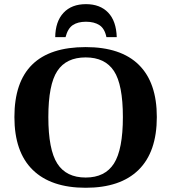

<svg xmlns="http://www.w3.org/2000/svg" viewBox="-20 -887 818 917"><path d="M210.9 -328.1Q210.9 -172.4 253.7 -105.7Q296.4 -39.1 389.2 -39.1Q481.4 -39.1 524.2 -106Q566.9 -172.9 566.9 -328.1Q566.9 -482.9 524.2 -547.9Q481.4 -612.8 389.2 -612.8Q296.4 -612.8 253.7 -547.9Q210.9 -482.9 210.9 -328.1ZM48.8 -328.1Q48.8 -662.1 389.2 -662.1Q557.1 -662.1 643.1 -577.4Q729 -492.7 729 -328.1Q729 -161.6 642.1 -75.9Q555.2 9.8 389.2 9.8Q223.6 9.8 136.2 -75.7Q48.8 -161.1 48.8 -328.1ZM390.6 -867.2Q458 -867.2 496.6 -826.9Q535.2 -786.6 537.6 -709.5H488.3Q480 -750.5 455.1 -766.8Q430.2 -783.2 390.6 -783.2Q351.6 -783.2 327.6 -767.1Q303.7 -751 293 -709.5H243.7Q244.6 -784.2 283.2 -825.7Q321.8 -867.2 390.6 -867.2Z"/></svg>

Font: Tinos
Style: Bold
Weight: 700
Designer: Steve Matteson
Foundry: Monotype Imaging Inc.
Version: Version 1.23